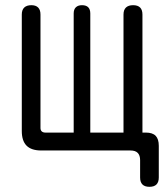

<svg xmlns="http://www.w3.org/2000/svg" viewBox="-20 -580 640 740"><path d="M556 140Q538 140 529 131Q520 122 520 104V37Q520 19 511 9.5Q502 0 483 0H139Q101 0 82.5 -18.5Q64 -37 64 -75V-524Q64 -542 73.5 -551Q83 -560 101 -560Q118 -560 127 -551Q136 -542 136 -524V-87Q136 -78 141 -73.5Q146 -69 155 -69H264V-528Q264 -544 272.5 -552Q281 -560 296 -560Q312 -560 320 -552Q328 -544 328 -528V-69H456V-524Q456 -542 465.5 -551Q475 -560 493 -560Q511 -560 520 -551Q529 -542 529 -524V-69H542Q568 -69 580 -56.5Q592 -44 592 -18V104Q592 122 583 131Q574 140 556 140Z"/></svg>

Font: Maple Mono NL Light
Style: Regular
Weight: 300
Monospace: yes
Designer: subframe7536
Version: Version 7.000